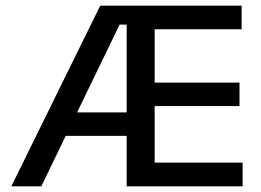

<svg xmlns="http://www.w3.org/2000/svg" viewBox="-20 -659 924 679"><path d="M20 0 334.5 -639H444.5V-572H403L126 0ZM173 -178.5V-261.5H463.5V-178.5ZM457.5 0V-84H838V0ZM428 0V-639H527V0ZM485 -284V-367H827V-284ZM457 -555.5V-639H834.5V-555.5Z"/></svg>

Font: Anek Bangla Medium
Style: Regular
Weight: 500
Designer: Sulekha Rajkumar (Bangla), Yesha Goshar (Latin)
Foundry: Ek Type
Version: Version 1.003